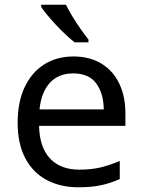

<svg xmlns="http://www.w3.org/2000/svg" viewBox="-20 -786 604 816"><path d="M292 -546Q361 -546 410.5 -516Q460 -486 486.5 -431.5Q513 -377 513 -304V-251H146Q148 -160 192.5 -112.5Q237 -65 317 -65Q368 -65 407.5 -74.5Q447 -84 489 -102V-25Q448 -7 408 1.5Q368 10 313 10Q237 10 178.5 -21Q120 -52 87.5 -113.5Q55 -175 55 -264Q55 -352 84.5 -415Q114 -478 167.5 -512Q221 -546 292 -546ZM291 -474Q228 -474 191.5 -433.5Q155 -393 148 -321H421Q420 -389 389 -431.5Q358 -474 291 -474ZM260 -766Q271 -744 287.5 -716.5Q304 -689 322.5 -663Q341 -637 356 -618V-606H297Q274 -624 245 -652.5Q216 -681 191.5 -709.5Q167 -738 155 -756V-766Z"/></svg>

Font: Noto Sans Tifinagh Ghat
Style: Regular
Weight: 400
Designer: JamraPatel
Foundry: JamraPatel LLC
Version: Version 2.006; ttfautohint (v1.8.4.7-5d5b)